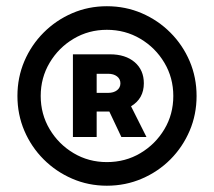

<svg xmlns="http://www.w3.org/2000/svg" viewBox="-20 -757 678 608"><path d="M318.4 -168.9Q259.8 -168.9 208.5 -191.2Q157.2 -213.4 118.2 -252.4Q79.1 -291.5 57.1 -343Q35.2 -394.5 35.2 -453.1Q35.2 -511.7 57.1 -563.2Q79.1 -614.7 118.2 -653.8Q157.2 -692.9 208.5 -715.1Q259.8 -737.3 318.4 -737.3Q377.4 -737.3 429 -715.1Q480.5 -692.9 519.5 -653.8Q558.6 -614.7 580.6 -563.2Q602.5 -511.7 602.5 -453.1Q602.5 -394.5 580.6 -343Q558.6 -291.5 519.8 -252.4Q481 -213.4 429.2 -191.2Q377.4 -168.9 318.4 -168.9ZM318.4 -243.7Q377 -243.7 424.6 -272Q472.2 -300.3 500.5 -347.7Q528.8 -395 528.8 -453.1Q528.8 -510.7 500.5 -558.3Q472.2 -606 424.3 -634.3Q376.5 -662.6 318.4 -662.6Q260.7 -662.6 213.1 -634.3Q165.5 -606 137.2 -558.3Q108.9 -510.7 108.9 -453.1Q108.9 -395.5 137.2 -347.9Q165.5 -300.3 213.1 -272Q260.7 -243.7 318.4 -243.7ZM364.3 -323.2 326.2 -403.8Q325.2 -403.8 323.7 -403.8H286.1V-323.2H210.9V-585H328.1Q377.4 -585 406.5 -560.1Q435.5 -535.2 435.5 -493.2Q435.5 -444.8 395 -420.4L443.8 -323.2ZM286.1 -462.9H322.3Q339.8 -462.9 350.6 -471.2Q361.3 -479.5 361.3 -493.2Q361.3 -506.8 350.6 -515.1Q339.8 -523.4 322.3 -523.4H286.1Z"/></svg>

Font: Inter Display
Style: Bold
Weight: 700
Designer: Rasmus Andersson
Foundry: rsms
Version: Version 4.001;git-9221beed3